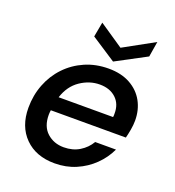

<svg xmlns="http://www.w3.org/2000/svg" viewBox="-131 -812 845 928"><g transform="rotate(20 291.0 -348.5)"><path d="M253 12Q157 12 100 -45Q43 -102 43 -198Q43 -262 65 -318.5Q87 -375 127.5 -417.5Q168 -460 223 -484Q278 -508 344 -508Q409 -508 455 -482.5Q501 -457 525 -413.5Q549 -370 549 -315Q549 -293 544.5 -267.5Q540 -242 535 -223H149Q147 -210 147 -199Q147 -139 182 -107.5Q217 -76 268 -76Q314 -76 348.5 -97Q383 -118 403 -152H510Q488 -105 450 -68Q412 -31 362 -9.5Q312 12 253 12ZM330 -421Q277 -421 230 -389Q183 -357 163 -295H443Q444 -300 444 -304Q444 -308 444 -312Q445 -362 413.5 -391.5Q382 -421 330 -421ZM351 -547 224 -630 238 -706 362 -622 520 -709 507 -630Z"/></g></svg>

Font: DeepMind Sans Medium
Style: Italic
Weight: 500
Italic angle: -10°
Designer: Jonny Pinhorn / Modifications: Colophon Foundry
Foundry: Colophon Foundry
Version: Version 1.002; ttfautohint (v1.8.2)